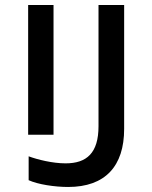

<svg xmlns="http://www.w3.org/2000/svg" viewBox="-20 -734 603 764"><path d="M251 10C399 10 474 -73 474 -221V-714H372V-232C372 -125 325 -84 241 -84C189 -84 129 -99 94 -112V-17C131 0 198 10 251 10ZM92 -198H193V-714H92Z"/></svg>

Font: Noto Sans Mono SemiCondensed Medium
Style: Regular
Weight: 500
Width: 4
Designer: Monotype Design Team
Foundry: Monotype Imaging Inc.
Version: Version 2.014